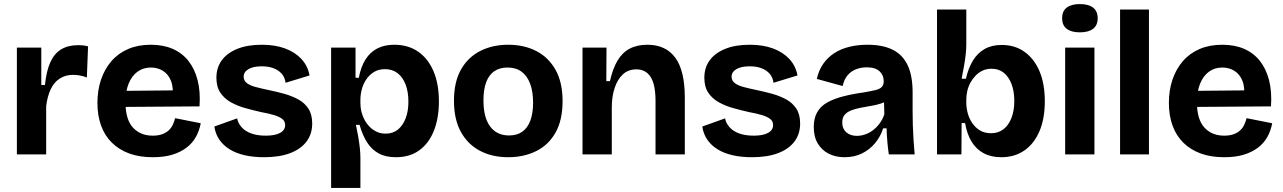

<svg xmlns="http://www.w3.org/2000/svg" viewBox="-20 -759 6307 944"><path d="M63 0V-257V-525H183V-341H201Q208 -410 227.5 -453Q247 -496 281 -516.5Q315 -537 365 -537Q375 -537 386.5 -536Q398 -535 413 -531L407 -378Q390 -385 372 -388Q354 -391 340 -391Q302 -391 274 -373Q246 -355 229.5 -320.5Q213 -286 207 -237V0Z M731 14Q665 14 615 -4.5Q565 -23 530 -57.5Q495 -92 477 -141.5Q459 -191 459 -253Q459 -315 476.5 -367Q494 -419 527.5 -458Q561 -497 610 -518Q659 -539 721 -539Q782 -539 828.5 -519Q875 -499 906 -460Q937 -421 951.5 -365Q966 -309 961 -236L552 -233V-312L875 -315L828 -274Q834 -327 821 -360.5Q808 -394 781.5 -410.5Q755 -427 722 -427Q684 -427 656 -406.5Q628 -386 612.5 -348Q597 -310 597 -256Q597 -172 633.5 -132Q670 -92 731 -92Q759 -92 778.5 -99.5Q798 -107 810.5 -119Q823 -131 830 -146.5Q837 -162 841 -178L967 -153Q960 -116 943 -85.5Q926 -55 897 -33Q868 -11 827.5 1.5Q787 14 731 14Z M1278 14Q1225 14 1182 4Q1139 -6 1108 -25.5Q1077 -45 1058 -73Q1039 -101 1034 -137L1146 -177Q1150 -154 1167.5 -134Q1185 -114 1215 -103Q1245 -92 1287 -92Q1332 -92 1357 -105.5Q1382 -119 1382 -144Q1382 -163 1368 -174Q1354 -185 1328 -193Q1302 -201 1263 -208Q1224 -217 1186 -227.5Q1148 -238 1115.5 -256Q1083 -274 1063.5 -303Q1044 -332 1044 -377Q1044 -426 1070 -462Q1096 -498 1146 -518.5Q1196 -539 1267 -539Q1332 -539 1381 -521Q1430 -503 1461.5 -469.5Q1493 -436 1502 -388L1384 -352Q1381 -378 1365.5 -396Q1350 -414 1325 -423.5Q1300 -433 1267 -433Q1225 -433 1201.5 -419Q1178 -405 1178 -382Q1178 -363 1193 -351Q1208 -339 1236 -331.5Q1264 -324 1302 -316Q1341 -308 1378.5 -297.5Q1416 -287 1447 -270Q1478 -253 1496.5 -224.5Q1515 -196 1515 -152Q1515 -100 1487 -63Q1459 -26 1406.5 -6Q1354 14 1278 14Z M1608 165V-266V-525H1728V-377L1744 -376Q1754 -430 1777 -466.5Q1800 -503 1835.5 -521Q1871 -539 1918 -539Q1987 -539 2036 -505Q2085 -471 2111.5 -408.5Q2138 -346 2138 -260Q2138 -180 2114 -118Q2090 -56 2043 -21Q1996 14 1926 14Q1876 14 1841.5 -5Q1807 -24 1784.5 -59.5Q1762 -95 1748 -145H1730Q1736 -117 1741 -88.5Q1746 -60 1749 -33Q1752 -6 1752 19V165ZM1876 -102Q1912 -102 1936.5 -122Q1961 -142 1974.5 -177.5Q1988 -213 1988 -259Q1988 -308 1974 -344Q1960 -380 1934.5 -399.5Q1909 -419 1873 -419Q1842 -419 1819.5 -405.5Q1797 -392 1781.5 -369.5Q1766 -347 1759 -320.5Q1752 -294 1752 -269V-251Q1752 -230 1757 -209.5Q1762 -189 1772.5 -169.5Q1783 -150 1798 -135Q1813 -120 1832.5 -111Q1852 -102 1876 -102Z M2479 14Q2400 14 2340 -17.5Q2280 -49 2246 -110.5Q2212 -172 2212 -264Q2212 -356 2246.5 -417Q2281 -478 2341.5 -508.5Q2402 -539 2478 -539Q2557 -539 2617 -508Q2677 -477 2711.5 -415.5Q2746 -354 2746 -262Q2746 -168 2711 -106.5Q2676 -45 2615 -15.5Q2554 14 2479 14ZM2483 -93Q2522 -93 2548 -111.5Q2574 -130 2587.5 -166Q2601 -202 2601 -254Q2601 -309 2586.5 -347.5Q2572 -386 2544.5 -406.5Q2517 -427 2475 -427Q2437 -427 2410.5 -409Q2384 -391 2370.5 -355Q2357 -319 2357 -266Q2357 -181 2390 -137Q2423 -93 2483 -93Z M2844 0V-314V-525H2962L2961 -360H2979Q2992 -420 3015.5 -460Q3039 -500 3075.5 -519.5Q3112 -539 3163 -539Q3253 -539 3300 -475.5Q3347 -412 3347 -278V0H3203V-262Q3203 -343 3179 -380.5Q3155 -418 3109 -418Q3069 -418 3042.5 -393.5Q3016 -369 3002 -326.5Q2988 -284 2988 -231V0Z M3677 14Q3624 14 3581 4Q3538 -6 3507 -25.5Q3476 -45 3457 -73Q3438 -101 3433 -137L3545 -177Q3549 -154 3566.5 -134Q3584 -114 3614 -103Q3644 -92 3686 -92Q3731 -92 3756 -105.5Q3781 -119 3781 -144Q3781 -163 3767 -174Q3753 -185 3727 -193Q3701 -201 3662 -208Q3623 -217 3585 -227.5Q3547 -238 3514.5 -256Q3482 -274 3462.5 -303Q3443 -332 3443 -377Q3443 -426 3469 -462Q3495 -498 3545 -518.5Q3595 -539 3666 -539Q3731 -539 3780 -521Q3829 -503 3860.5 -469.5Q3892 -436 3901 -388L3783 -352Q3780 -378 3764.5 -396Q3749 -414 3724 -423.5Q3699 -433 3666 -433Q3624 -433 3600.5 -419Q3577 -405 3577 -382Q3577 -363 3592 -351Q3607 -339 3635 -331.5Q3663 -324 3701 -316Q3740 -308 3777.5 -297.5Q3815 -287 3846 -270Q3877 -253 3895.5 -224.5Q3914 -196 3914 -152Q3914 -100 3886 -63Q3858 -26 3805.5 -6Q3753 14 3677 14Z M4132 14Q4089 14 4055 -3Q4021 -20 4001 -53Q3981 -86 3981 -135Q3981 -178 3998 -207.5Q4015 -237 4047 -255Q4079 -273 4125 -285Q4171 -297 4229 -305Q4263 -311 4284 -316Q4305 -321 4315 -331Q4325 -341 4325 -360Q4325 -389 4304.5 -408.5Q4284 -428 4241 -428Q4214 -428 4189 -418.5Q4164 -409 4147 -388.5Q4130 -368 4123 -336L3996 -371Q4006 -415 4028 -446Q4050 -477 4082.5 -498Q4115 -519 4156.5 -529Q4198 -539 4245 -539Q4321 -539 4370 -514Q4419 -489 4443 -437.5Q4467 -386 4467 -305V-215Q4467 -180 4468 -144Q4469 -108 4471.5 -71.5Q4474 -35 4477 0H4350Q4346 -27 4343 -60Q4340 -93 4339 -128H4322Q4310 -89 4283.5 -56.5Q4257 -24 4219 -5Q4181 14 4132 14ZM4193 -91Q4212 -91 4232 -97.5Q4252 -104 4270.5 -117.5Q4289 -131 4304 -151Q4319 -171 4328 -197L4326 -274L4349 -270Q4333 -257 4309.5 -249.5Q4286 -242 4260.5 -238Q4235 -234 4210 -229Q4185 -224 4164.5 -216Q4144 -208 4132.5 -194Q4121 -180 4121 -156Q4121 -126 4141 -108.5Q4161 -91 4193 -91Z M4903 14Q4853 14 4816.5 -5.5Q4780 -25 4757 -62.5Q4734 -100 4725 -154H4708L4707 0H4587V-251V-712H4731V-543Q4731 -519 4728 -491Q4725 -463 4719.5 -433Q4714 -403 4708 -372H4729Q4741 -424 4763.5 -461Q4786 -498 4821 -518Q4856 -538 4905 -538Q4970 -538 5017.5 -504Q5065 -470 5091 -408.5Q5117 -347 5117 -261Q5117 -176 5091 -114.5Q5065 -53 5017 -19.5Q4969 14 4903 14ZM4853 -104Q4888 -104 4913.5 -123.5Q4939 -143 4953 -179Q4967 -215 4967 -262Q4967 -310 4953.5 -345.5Q4940 -381 4915.5 -401Q4891 -421 4855 -421Q4831 -421 4811.5 -412Q4792 -403 4777 -387.5Q4762 -372 4751.5 -353Q4741 -334 4736 -312.5Q4731 -291 4731 -271V-254Q4731 -229 4738 -202.5Q4745 -176 4760.5 -153.5Q4776 -131 4798.5 -117.5Q4821 -104 4853 -104Z M5217 0V-525H5361V0ZM5289 -600Q5247 -600 5224.5 -617.5Q5202 -635 5202 -669Q5202 -704 5224.5 -721.5Q5247 -739 5289 -739Q5332 -739 5354.5 -721.5Q5377 -704 5377 -669Q5377 -635 5354.5 -617.5Q5332 -600 5289 -600Z M5487 0V-712H5629V0Z M5999 14Q5933 14 5883 -4.5Q5833 -23 5798 -57.5Q5763 -92 5745 -141.5Q5727 -191 5727 -253Q5727 -315 5744.5 -367Q5762 -419 5795.5 -458Q5829 -497 5878 -518Q5927 -539 5989 -539Q6050 -539 6096.5 -519Q6143 -499 6174 -460Q6205 -421 6219.5 -365Q6234 -309 6229 -236L5820 -233V-312L6143 -315L6096 -274Q6102 -327 6089 -360.5Q6076 -394 6049.5 -410.5Q6023 -427 5990 -427Q5952 -427 5924 -406.5Q5896 -386 5880.5 -348Q5865 -310 5865 -256Q5865 -172 5901.5 -132Q5938 -92 5999 -92Q6027 -92 6046.5 -99.5Q6066 -107 6078.5 -119Q6091 -131 6098 -146.5Q6105 -162 6109 -178L6235 -153Q6228 -116 6211 -85.5Q6194 -55 6165 -33Q6136 -11 6095.5 1.5Q6055 14 5999 14Z"/></svg>

Font: Bricolage Grotesque 24pt
Style: Bold
Weight: 700
Designer: Mathieu Triay
Foundry: Atelier Triay
Version: Version 1.001;gftools[0.9.33.dev8+g029e19f]